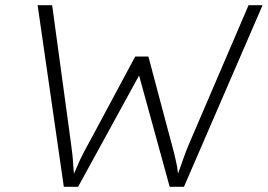

<svg xmlns="http://www.w3.org/2000/svg" viewBox="-20 -720 1032 740"><path d="M226 0 125 -700H181L247 -216Q251 -185 254 -163.5Q257 -142 259 -124.5Q261 -107 262 -87Q263 -71 265 -50Q278 -81 288 -103Q300 -128 314.5 -154.5Q329 -181 351 -222L501 -502H552L628 -216Q636 -185 643.5 -158.5Q651 -132 657 -104Q663 -81 666 -51Q671 -66 676 -78Q682 -95 687 -109.5Q692 -124 698 -139.5Q704 -155 712.5 -174.5Q721 -194 733 -222L938 -700H992L689 0H634L516 -429L281 0Z"/></svg>

Font: Lexend ExtLt
Style: Italic
Weight: 250
Italic angle: -8.13011°
Designer: Bonnie Shaver-Troup, Thomas Jockin
Foundry: Lexend
Version: Version 1.007